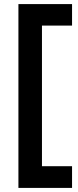

<svg xmlns="http://www.w3.org/2000/svg" viewBox="-20 -727 383 938"><path d="M332 191H70V-707H332V-602H185V85H332Z"/></svg>

Font: Hind Mysuru SemiBold
Style: Regular
Weight: 600
Designer: Manushi Parikh, Hitesh Malaviya
Foundry: Indian Type Foundry
Version: Version 0.703;PS 1.0;hotconv 1.0.86;makeotf.lib2.5.63406